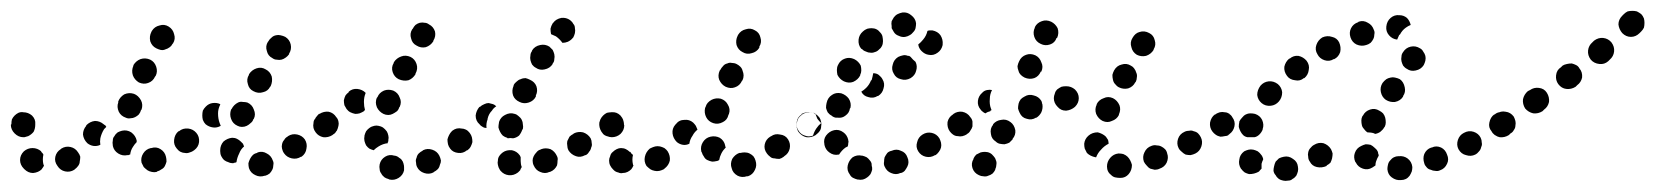

<svg xmlns="http://www.w3.org/2000/svg" viewBox="-43 -306 3052 354"><path d="M454 14Q457 11 459 7Q461 3 461 -2Q462 -6 460 -10Q457 -19 449 -23Q441 -28 432 -25L431 -24Q426 -23 423 -20Q420 -17 418 -13Q416 -9 415 -5Q415 0 416 4Q419 13 428 17Q436 21 445 18H446Q450 17 454 14ZM18 13Q9 13 2 6Q2 6 1 5Q-6 -2 -6 -11Q-6 -20 1 -27Q8 -33 17 -33Q26 -33 33 -27Q33 -26 33 -26Q34 -25 35 -24Q36 -23 37 -21Q35 -12 37 -3Q38 -2 38 0Q37 1 36 3Q35 4 34 6Q28 12 18 13ZM255 6Q259 4 261 0Q263 -4 264 -8Q264 -13 263 -17Q261 -26 253 -31Q245 -36 236 -33Q236 -33 235 -33Q226 -31 221 -23Q216 -15 218 -6Q220 -2 222 2Q225 5 229 8Q232 10 237 11Q241 12 246 11Q246 10 247 10Q251 9 255 6ZM101 0Q104 -4 104 -8Q105 -13 105 -17Q104 -21 101 -25Q96 -33 87 -35Q78 -37 70 -32L69 -31Q61 -26 59 -17Q57 -8 63 0Q68 8 77 10Q86 12 94 7L95 6Q98 4 101 0ZM378 -7Q374 -8 370 -11Q367 -14 365 -18Q363 -22 363 -27Q363 -28 363 -29Q363 -38 369 -45Q376 -51 385 -52Q390 -52 394 -50Q398 -48 401 -45Q403 -43 405 -41Q406 -39 407 -36Q401 -31 398 -23Q394 -15 393 -7Q391 -6 390 -6Q388 -6 387 -5Q382 -5 378 -7ZM522 -32Q524 -41 519 -49Q514 -56 505 -58Q496 -60 488 -55L487 -54Q483 -52 481 -48Q478 -45 477 -40Q476 -36 477 -32Q478 -27 481 -23Q486 -16 495 -14Q504 -12 512 -17H513Q521 -23 522 -32ZM175 -23Q167 -28 165 -37Q165 -38 165 -38Q164 -43 165 -47Q165 -52 168 -55Q170 -59 174 -62Q178 -64 182 -65Q191 -67 199 -62Q207 -56 209 -47Q209 -47 209 -47Q209 -46 209 -45Q209 -45 209 -44Q205 -40 202 -35Q198 -29 197 -21Q195 -21 194 -20Q193 -20 192 -20Q183 -18 175 -23ZM324 -44Q325 -54 319 -61Q313 -68 304 -69Q294 -70 287 -64H286Q279 -58 278 -48Q277 -39 283 -32Q286 -28 290 -26Q294 -24 298 -24Q302 -23 307 -25Q311 -26 315 -29Q323 -35 324 -44ZM110 -58Q110 -67 116 -74V-75Q123 -82 132 -83Q141 -83 148 -77Q149 -76 151 -75Q152 -74 153 -72Q151 -70 149 -68Q144 -60 142 -51Q141 -45 142 -39Q136 -36 129 -37Q123 -38 118 -42Q111 -49 110 -58ZM577 -64Q579 -68 580 -72Q581 -77 580 -81Q579 -86 576 -89Q571 -97 562 -98Q552 -100 545 -95L544 -94Q540 -91 538 -87Q535 -84 535 -79Q534 -75 535 -70Q536 -66 539 -62Q544 -55 553 -53Q562 -52 570 -57L571 -58Q575 -60 577 -64ZM-16 -60Q-23 -67 -23 -76L-22 -77Q-22 -82 -21 -86Q-19 -90 -16 -93Q-13 -96 -9 -98Q-4 -100 0 -99Q9 -99 16 -93Q23 -86 22 -77V-76Q22 -69 19 -63Q15 -58 9 -55Q6 -54 2 -53Q2 -53 1 -53Q1 -53 0 -53Q-9 -53 -16 -60ZM331 -85Q330 -89 330 -93Q330 -98 331 -102Q333 -106 336 -109L337 -110Q342 -115 349 -116Q357 -117 363 -114V-113Q359 -105 359 -97Q359 -87 362 -79Q363 -76 364 -74Q357 -70 350 -71Q342 -72 336 -77Q333 -80 331 -85ZM383 -87Q386 -78 395 -74Q399 -72 403 -72Q408 -72 412 -74Q416 -76 419 -79Q423 -82 424 -86L425 -87Q429 -95 425 -104Q422 -113 413 -117Q409 -118 405 -118Q400 -119 396 -117Q392 -115 389 -112Q386 -109 384 -105L383 -104Q380 -95 383 -87ZM176 -100Q180 -92 189 -89Q193 -87 198 -88Q202 -88 206 -90Q210 -92 213 -95Q216 -99 217 -103L218 -104Q221 -113 217 -121Q212 -130 204 -133Q195 -136 186 -132Q178 -127 175 -119V-117Q172 -109 176 -100ZM414 -151Q416 -142 424 -138Q433 -133 442 -136Q451 -138 455 -146L456 -147Q460 -156 458 -165Q455 -174 447 -178Q439 -183 430 -180Q421 -177 416 -169V-168Q411 -160 414 -151ZM202 -167Q205 -159 213 -154Q222 -150 230 -153Q239 -156 243 -165L244 -166Q248 -174 245 -183Q242 -192 234 -196Q225 -200 216 -197Q208 -194 203 -186V-185Q199 -176 202 -167ZM449 -212Q451 -203 459 -199Q463 -196 467 -196Q472 -195 476 -196Q480 -197 484 -200Q487 -202 490 -206V-207Q495 -215 493 -224Q491 -233 483 -238Q479 -240 474 -241Q470 -242 466 -241Q461 -240 458 -237Q454 -234 452 -230L451 -229Q446 -221 449 -212ZM234 -230Q237 -221 245 -217Q249 -215 253 -214Q258 -213 262 -215Q266 -216 270 -219Q273 -221 275 -225L276 -226Q281 -234 278 -243Q276 -252 268 -257Q260 -262 251 -259Q242 -257 237 -249L236 -247Q232 -239 234 -230Z M692 22Q684 27 675 25L673 24Q669 23 666 21Q662 18 660 14Q657 10 657 6Q656 2 657 -3Q659 -12 667 -17Q675 -22 684 -19H685Q690 -18 693 -15Q697 -13 699 -9Q700 -8 700 -7Q701 -5 701 -4Q702 -1 702 2Q702 4 702 5Q702 7 702 8Q700 17 692 22ZM895 17Q886 16 880 9Q879 8 878 6Q876 3 875 -2Q874 -6 875 -10Q875 -15 878 -19Q880 -22 884 -25Q891 -30 901 -29Q910 -27 915 -20Q916 -19 916 -18Q917 -17 917 -16Q917 -13 917 -9Q917 -3 919 2Q917 5 916 8Q914 10 912 12Q904 18 895 17ZM764 6Q767 3 768 -2Q770 -6 770 -10Q769 -15 767 -19Q763 -27 754 -30Q745 -33 737 -29L736 -28Q732 -26 729 -23Q726 -20 725 -15Q723 -11 724 -7Q724 -2 726 2Q730 10 739 13Q748 16 756 12L757 11Q761 9 764 6ZM979 6Q982 3 984 -1Q985 -5 985 -10Q986 -14 984 -18Q980 -27 972 -31Q963 -34 955 -31L953 -30Q949 -29 946 -25Q943 -22 941 -18Q939 -14 939 -10Q939 -5 941 -1Q945 8 953 11Q962 15 970 11H971Q976 9 979 6ZM1043 -26Q1046 -29 1047 -34Q1049 -38 1048 -42Q1048 -47 1046 -51Q1041 -59 1032 -62Q1023 -64 1015 -60L1014 -59Q1010 -57 1007 -54Q1005 -50 1003 -46Q1002 -42 1003 -37Q1003 -33 1005 -29Q1010 -21 1019 -18Q1027 -15 1036 -20H1037Q1041 -22 1043 -26ZM825 -36Q827 -40 828 -44Q828 -49 827 -53Q826 -57 823 -61Q820 -65 816 -67Q812 -69 808 -69Q804 -70 799 -69Q795 -68 791 -65L790 -64Q787 -61 785 -57Q783 -53 782 -49Q782 -45 783 -40Q784 -36 787 -32Q792 -25 802 -24Q811 -23 818 -29H819Q823 -32 825 -36ZM629 -46Q628 -51 629 -55V-56Q630 -60 632 -64Q635 -68 638 -70Q642 -73 647 -74Q651 -75 655 -74Q660 -73 663 -71Q667 -68 670 -64Q672 -61 673 -56Q674 -52 673 -48V-46Q673 -45 672 -44Q672 -43 672 -42Q663 -41 655 -36Q650 -33 646 -29Q642 -30 638 -32Q635 -34 632 -38Q630 -42 629 -46ZM884 -56Q881 -59 879 -63Q877 -67 876 -71Q876 -75 877 -80V-81Q880 -90 888 -94Q897 -99 906 -96Q910 -95 913 -92Q917 -89 919 -85Q921 -81 921 -77Q922 -72 921 -68L920 -67Q918 -61 914 -56Q909 -52 903 -51Q898 -52 893 -51Q893 -51 893 -51Q892 -52 892 -52Q888 -53 884 -56ZM1104 -64Q1107 -68 1107 -73Q1108 -77 1107 -81Q1106 -86 1104 -89Q1098 -97 1089 -99Q1080 -100 1072 -95V-94Q1064 -89 1062 -80Q1061 -71 1066 -63Q1071 -55 1080 -54Q1090 -52 1097 -57L1098 -58Q1102 -61 1104 -64ZM578 -65Q580 -69 581 -74Q582 -78 581 -82Q580 -87 577 -90Q572 -98 563 -100Q554 -101 546 -96H545Q542 -93 539 -89Q537 -85 536 -81Q535 -77 536 -72Q537 -68 539 -64Q545 -57 554 -55Q563 -53 571 -58L572 -59Q575 -62 578 -65ZM864 -102Q867 -107 872 -110Q869 -113 866 -114Q862 -115 858 -116Q854 -116 850 -114Q845 -112 842 -109H841Q835 -102 834 -93Q834 -83 841 -77Q843 -74 847 -72Q850 -70 854 -70Q853 -78 856 -86V-87Q858 -96 864 -102ZM650 -117Q650 -113 652 -108Q654 -104 657 -101Q660 -98 664 -96Q668 -94 673 -94Q677 -94 681 -96Q685 -98 689 -101Q692 -104 693 -108L694 -109Q698 -118 694 -126Q691 -135 682 -139Q673 -142 665 -139Q656 -135 653 -127L652 -126Q650 -122 650 -117ZM629 -102 628 -101Q625 -99 620 -97Q616 -96 612 -96Q607 -97 603 -99Q599 -101 596 -105Q594 -108 592 -112Q591 -117 591 -121Q592 -126 594 -130Q596 -133 600 -136V-137Q607 -143 616 -142Q625 -141 631 -135V-134Q628 -127 628 -118Q628 -110 630 -103Q630 -103 629 -103Q629 -102 629 -102ZM903 -130Q906 -122 915 -118Q923 -114 932 -117Q941 -120 945 -128V-130Q949 -138 946 -147Q943 -155 934 -159Q930 -161 926 -162Q921 -162 917 -160Q913 -159 910 -156Q906 -153 904 -149V-148Q900 -139 903 -130ZM681 -173Q684 -164 692 -160Q701 -156 710 -158Q718 -161 723 -169V-170Q728 -179 725 -188Q722 -197 714 -201Q705 -205 697 -202Q688 -199 683 -191V-190Q678 -182 681 -173ZM935 -204Q934 -199 935 -195Q936 -191 938 -187Q941 -183 945 -181Q952 -176 961 -178Q971 -180 976 -188V-189Q979 -192 979 -197Q980 -201 979 -206Q978 -210 976 -214Q973 -217 970 -220Q962 -225 953 -223Q943 -221 938 -213V-212Q935 -208 935 -204ZM715 -235Q717 -226 725 -222Q733 -217 742 -219Q751 -222 756 -230V-231Q761 -239 759 -248Q756 -257 748 -261Q744 -264 740 -264Q736 -265 731 -264Q727 -263 723 -260Q720 -257 718 -253L717 -252Q712 -244 715 -235ZM976 -263 977 -264Q982 -271 992 -273Q1001 -274 1008 -269Q1012 -266 1014 -262Q1017 -259 1017 -254Q1018 -250 1017 -245Q1016 -241 1014 -237L1013 -236Q1010 -232 1004 -229Q999 -227 994 -227Q989 -234 982 -239Q978 -241 973 -243Q972 -248 972 -253Q973 -258 976 -263Z M1349 7Q1353 -1 1350 -10Q1349 -14 1346 -18Q1343 -21 1339 -23Q1335 -25 1330 -25Q1326 -25 1322 -24Q1321 -24 1320 -24Q1312 -21 1307 -13Q1303 -4 1306 4Q1308 13 1317 18Q1325 22 1334 19Q1335 19 1336 19Q1345 16 1349 7ZM1114 11Q1110 13 1105 13Q1101 14 1097 12Q1092 11 1089 8Q1088 7 1087 6Q1084 3 1082 -1Q1080 -5 1080 -10Q1080 -14 1082 -18Q1083 -23 1087 -26Q1090 -29 1094 -31Q1098 -33 1102 -33Q1107 -33 1111 -31Q1115 -29 1118 -26Q1119 -26 1119 -26Q1120 -25 1121 -23Q1123 -22 1124 -20Q1122 -12 1124 -3Q1124 -2 1125 -1Q1124 1 1123 3Q1122 4 1121 6Q1118 9 1114 11ZM1192 -10Q1193 -19 1188 -27Q1186 -30 1182 -33Q1178 -35 1174 -36Q1169 -37 1165 -36Q1161 -35 1157 -33L1155 -32Q1148 -26 1146 -17Q1144 -8 1149 0Q1152 3 1156 6Q1159 8 1164 9Q1168 10 1173 9Q1177 8 1181 6L1182 5Q1190 -1 1192 -10ZM1270 -8Q1265 -9 1261 -11Q1257 -13 1255 -17Q1252 -21 1251 -25Q1250 -26 1250 -27Q1248 -36 1253 -44Q1258 -52 1267 -54Q1276 -56 1284 -52Q1292 -47 1294 -38Q1294 -37 1294 -37Q1294 -36 1295 -35Q1295 -34 1295 -34Q1290 -29 1287 -23Q1284 -17 1283 -11Q1282 -10 1281 -10Q1280 -9 1278 -9Q1274 -8 1270 -8ZM1413 -32Q1415 -41 1410 -49Q1405 -57 1395 -58Q1386 -60 1379 -55L1377 -54Q1369 -49 1367 -40Q1365 -31 1371 -23Q1373 -20 1377 -17Q1380 -14 1385 -14Q1389 -13 1394 -13Q1398 -14 1402 -17L1403 -18Q1411 -23 1413 -32ZM1197 -60Q1196 -69 1202 -76L1203 -77Q1209 -85 1219 -85Q1228 -86 1235 -80Q1238 -77 1240 -74Q1242 -70 1243 -67Q1237 -62 1234 -56Q1229 -49 1228 -41Q1222 -38 1216 -39Q1210 -40 1205 -44Q1198 -51 1197 -60ZM1064 -67Q1066 -63 1069 -59Q1072 -56 1076 -55Q1081 -53 1085 -53Q1094 -53 1101 -59Q1108 -66 1108 -75L1107 -77Q1107 -86 1101 -93Q1094 -100 1085 -99Q1080 -99 1076 -98Q1072 -96 1069 -93Q1066 -90 1064 -86Q1062 -81 1063 -77V-75Q1063 -71 1064 -67ZM1468 -64Q1471 -68 1471 -73Q1472 -77 1471 -81Q1470 -86 1468 -89Q1462 -97 1453 -99Q1444 -100 1436 -95L1435 -94Q1431 -91 1429 -88Q1427 -84 1426 -79Q1425 -75 1426 -71Q1427 -66 1429 -63Q1435 -55 1444 -53Q1453 -52 1461 -57L1462 -58Q1466 -61 1468 -64ZM1259 -90Q1263 -82 1272 -79Q1281 -76 1290 -81Q1298 -85 1300 -94L1301 -96Q1304 -105 1299 -113Q1295 -121 1286 -124Q1277 -126 1269 -122Q1260 -117 1258 -109L1257 -107Q1255 -98 1259 -90ZM1283 -159Q1287 -150 1295 -146Q1304 -142 1312 -145Q1321 -148 1325 -157L1326 -158Q1328 -162 1328 -167Q1328 -171 1326 -176Q1325 -180 1322 -183Q1319 -186 1315 -188Q1311 -190 1306 -190Q1302 -191 1298 -189Q1293 -188 1290 -184Q1287 -181 1285 -177L1284 -176Q1280 -167 1283 -159ZM1315 -223Q1318 -214 1326 -210Q1334 -205 1343 -208Q1352 -210 1357 -218V-220Q1362 -228 1359 -237Q1357 -246 1349 -250Q1341 -255 1332 -252Q1323 -250 1318 -242L1317 -240Q1313 -232 1315 -223Z M1562 15Q1559 19 1556 21Q1552 24 1548 25Q1543 26 1539 25H1538Q1534 24 1530 22Q1526 20 1524 16Q1521 12 1520 8Q1519 3 1520 -1Q1522 -10 1529 -16Q1537 -21 1546 -19H1547Q1551 -18 1555 -16Q1558 -14 1561 -10Q1562 -9 1563 -7Q1564 -5 1564 -4Q1564 0 1565 3Q1565 4 1565 5Q1565 6 1565 7Q1564 11 1562 15ZM1625 9Q1628 5 1630 1Q1632 -3 1632 -7Q1632 -12 1630 -16Q1627 -25 1618 -28Q1610 -32 1601 -28Q1596 -27 1593 -24Q1590 -20 1588 -16Q1587 -12 1587 -8Q1586 -3 1588 1Q1592 10 1600 13Q1609 17 1617 13H1618Q1622 12 1625 9ZM1688 -26Q1691 -30 1692 -34Q1693 -38 1692 -43Q1691 -47 1689 -51Q1684 -59 1675 -61Q1666 -63 1658 -58Q1650 -53 1648 -44Q1645 -35 1650 -27Q1655 -19 1664 -17Q1673 -15 1681 -20H1682Q1685 -22 1688 -26ZM1486 -25Q1479 -30 1477 -39V-40Q1475 -49 1480 -56Q1486 -64 1495 -66Q1504 -68 1512 -62Q1519 -57 1521 -48V-47Q1522 -45 1521 -42Q1521 -39 1520 -36Q1518 -35 1516 -34Q1509 -29 1504 -21Q1504 -21 1504 -21Q1503 -21 1503 -21Q1494 -19 1486 -25ZM1746 -65Q1748 -69 1749 -73Q1750 -77 1749 -82Q1748 -86 1745 -90Q1740 -97 1731 -99Q1722 -101 1714 -95Q1706 -90 1704 -81Q1703 -71 1708 -64Q1711 -60 1714 -58Q1718 -55 1723 -55Q1727 -54 1731 -55Q1736 -56 1739 -58L1740 -59Q1743 -61 1746 -65ZM1426 -81Q1427 -90 1435 -95V-96Q1439 -98 1444 -99Q1448 -100 1452 -99Q1454 -99 1456 -98Q1458 -98 1460 -97Q1462 -92 1464 -87Q1467 -83 1471 -79Q1471 -79 1471 -79Q1471 -79 1471 -79Q1466 -75 1462 -69Q1458 -63 1456 -56Q1448 -53 1441 -56Q1434 -58 1430 -64Q1424 -72 1426 -81ZM1490 -93Q1486 -95 1483 -99Q1481 -103 1480 -107Q1480 -112 1481 -116Q1483 -126 1491 -131Q1498 -136 1508 -134Q1517 -131 1522 -124Q1527 -116 1525 -107L1524 -106Q1523 -98 1516 -93Q1510 -88 1502 -89Q1501 -89 1501 -89Q1500 -89 1499 -89Q1498 -89 1498 -89Q1493 -90 1490 -93ZM1586 -143Q1584 -134 1576 -129H1575Q1567 -124 1558 -127Q1549 -129 1545 -137Q1550 -140 1554 -144Q1560 -150 1563 -158H1564Q1566 -165 1567 -171Q1573 -171 1577 -168Q1582 -164 1584 -160Q1589 -152 1586 -143ZM1500 -177Q1500 -173 1501 -168Q1503 -164 1506 -161Q1509 -158 1513 -156Q1522 -152 1530 -155Q1539 -159 1543 -167V-168Q1545 -172 1545 -176Q1545 -181 1544 -185Q1542 -189 1539 -192Q1536 -195 1532 -197Q1523 -201 1515 -198Q1506 -195 1502 -186Q1500 -182 1500 -177ZM1646 -175Q1649 -184 1645 -192Q1640 -196 1636 -201Q1636 -201 1636 -201Q1635 -202 1633 -203Q1632 -203 1631 -203Q1626 -205 1622 -204Q1617 -203 1613 -201Q1605 -196 1603 -187Q1600 -178 1605 -170Q1609 -162 1618 -160Q1627 -157 1636 -162Q1644 -167 1646 -175ZM1691 -241Q1686 -248 1676 -250Q1674 -250 1672 -250Q1669 -250 1667 -249Q1667 -249 1667 -249Q1665 -240 1659 -233Q1655 -228 1650 -224Q1651 -217 1656 -212Q1662 -206 1669 -205Q1678 -203 1686 -209Q1693 -214 1695 -223V-224Q1696 -233 1691 -241ZM1540 -233Q1541 -242 1548 -248Q1551 -251 1556 -253Q1560 -254 1564 -254Q1569 -254 1573 -252Q1577 -250 1580 -246Q1583 -243 1584 -239Q1585 -234 1585 -230Q1585 -225 1583 -221Q1581 -217 1578 -215L1577 -214Q1574 -211 1570 -210Q1565 -208 1561 -209Q1558 -209 1556 -210Q1553 -211 1551 -212Q1549 -213 1548 -214Q1547 -215 1547 -215Q1546 -216 1545 -216Q1539 -223 1540 -233ZM1601 -267Q1603 -271 1605 -274Q1608 -278 1612 -280Q1616 -282 1621 -283Q1630 -284 1637 -278Q1645 -272 1646 -263Q1646 -259 1645 -254Q1644 -250 1641 -247Q1638 -243 1634 -241Q1631 -239 1626 -238Q1620 -237 1614 -240Q1608 -242 1605 -247Q1603 -251 1601 -254Q1601 -255 1601 -256Q1601 -257 1601 -258Q1600 -262 1601 -267Z M2038 15Q2044 8 2044 -2Q2043 -6 2041 -10Q2039 -14 2036 -17Q2033 -20 2028 -22Q2024 -23 2020 -23H2019Q2010 -22 2004 -15Q1998 -8 1998 1Q1998 6 2000 10Q2002 14 2006 17Q2009 20 2013 21Q2018 22 2022 22H2023Q2032 22 2038 15ZM1794 -2Q1795 -7 1793 -11Q1792 -15 1789 -18Q1786 -22 1782 -24Q1778 -26 1773 -26Q1769 -26 1765 -25Q1761 -23 1757 -21Q1754 -18 1752 -14V-13Q1747 -5 1750 4Q1753 13 1762 17Q1766 19 1770 19Q1775 20 1779 18Q1783 17 1787 14Q1790 11 1792 7V6Q1794 2 1794 -2ZM2108 -6Q2112 -15 2109 -23Q2108 -28 2105 -31Q2102 -34 2098 -36Q2094 -38 2089 -38Q2085 -39 2080 -37Q2071 -34 2067 -25Q2063 -17 2066 -8Q2068 -4 2071 -1Q2074 3 2078 5Q2082 6 2086 7Q2091 7 2095 5Q2104 2 2108 -6ZM1968 -19Q1964 -21 1961 -24Q1959 -28 1957 -32Q1956 -36 1956 -41Q1957 -50 1964 -56Q1971 -62 1981 -62Q1985 -61 1989 -59Q1993 -57 1996 -54Q1998 -51 2000 -48Q2001 -44 2001 -41Q1993 -37 1987 -30Q1981 -24 1978 -16Q1978 -16 1978 -16Q1977 -16 1977 -16Q1972 -17 1968 -19ZM2172 -36Q2175 -45 2171 -53Q2169 -57 2166 -60Q2163 -63 2158 -64Q2154 -66 2150 -65Q2145 -65 2141 -63Q2132 -59 2129 -50Q2126 -41 2130 -33Q2132 -29 2136 -26Q2139 -23 2143 -21Q2148 -20 2152 -20Q2157 -21 2161 -23Q2169 -27 2172 -36ZM1829 -66Q1827 -76 1820 -81Q1812 -87 1803 -85Q1794 -84 1788 -77V-76Q1782 -69 1784 -59Q1785 -50 1793 -45Q1796 -42 1800 -41Q1805 -40 1809 -40Q1814 -41 1818 -43Q1821 -46 1824 -49V-50Q1830 -57 1829 -66ZM2233 -73Q2235 -82 2229 -90Q2227 -94 2223 -96Q2219 -98 2215 -99Q2210 -100 2206 -99Q2202 -98 2198 -95H2197Q2190 -90 2188 -80Q2187 -71 2192 -64Q2195 -60 2198 -58Q2202 -55 2207 -54Q2211 -54 2215 -55Q2220 -56 2223 -58L2224 -59Q2231 -64 2233 -73ZM1746 -65Q1749 -69 1750 -73Q1750 -78 1750 -82Q1749 -87 1746 -90Q1741 -98 1731 -100Q1722 -101 1715 -96L1714 -95Q1707 -90 1705 -81Q1703 -72 1709 -64Q1714 -57 1723 -55Q1732 -53 1740 -59Q1744 -61 1746 -65ZM1978 -96Q1982 -87 1990 -83Q1999 -79 2007 -83Q2016 -86 2020 -94V-95Q2024 -104 2021 -112Q2017 -121 2009 -125Q2000 -129 1992 -125Q1983 -122 1979 -114V-113Q1975 -105 1978 -96ZM1868 -89H1867Q1859 -84 1850 -87Q1841 -89 1837 -98Q1835 -102 1834 -106Q1834 -110 1835 -115Q1836 -119 1839 -123Q1842 -126 1846 -128Q1854 -133 1863 -130Q1872 -128 1877 -120Q1877 -119 1878 -118Q1878 -117 1878 -116Q1879 -114 1879 -113Q1880 -106 1877 -99Q1874 -93 1868 -89ZM1774 -97Q1771 -98 1769 -100Q1767 -101 1765 -104Q1759 -111 1760 -120Q1761 -129 1768 -135L1769 -136Q1772 -139 1777 -140Q1782 -141 1786 -140Q1782 -132 1782 -124Q1781 -114 1784 -106Q1785 -104 1785 -103Q1784 -102 1783 -102Q1783 -102 1783 -101Q1778 -100 1774 -97ZM1923 -102Q1932 -103 1939 -109Q1946 -116 1946 -125Q1946 -134 1939 -141Q1932 -147 1923 -147H1922Q1918 -147 1914 -146Q1910 -144 1906 -141Q1903 -138 1902 -134Q1900 -129 1900 -125Q1900 -116 1907 -109Q1913 -102 1922 -102ZM2008 -168Q2008 -163 2009 -159Q2010 -154 2013 -151Q2016 -147 2020 -145Q2028 -141 2037 -143Q2046 -146 2050 -154L2051 -155Q2053 -159 2053 -163Q2054 -168 2052 -172Q2051 -176 2048 -180Q2046 -183 2042 -185Q2034 -190 2025 -187Q2016 -185 2011 -176Q2009 -172 2008 -168ZM1833 -184Q1833 -180 1835 -175Q1836 -171 1839 -168Q1842 -165 1846 -163Q1855 -159 1864 -162Q1872 -165 1876 -174H1877Q1881 -183 1877 -191Q1874 -200 1866 -204Q1857 -208 1849 -205Q1840 -202 1836 -193Q1834 -189 1833 -184ZM2043 -219Q2045 -210 2053 -205Q2061 -201 2070 -203Q2079 -206 2084 -214V-215Q2089 -223 2086 -232Q2084 -241 2076 -245Q2067 -250 2058 -247Q2050 -245 2045 -236Q2040 -228 2043 -219ZM1864 -238Q1867 -229 1876 -225Q1884 -221 1893 -224Q1902 -227 1905 -236H1906Q1910 -245 1907 -254Q1903 -262 1895 -266Q1886 -270 1878 -267Q1869 -264 1865 -256V-255Q1861 -247 1864 -238Z M2340 24Q2344 22 2347 18Q2349 14 2350 10Q2351 6 2350 1Q2349 -8 2341 -13Q2333 -19 2324 -17Q2319 -16 2315 -14Q2312 -11 2309 -8Q2307 -4 2306 1Q2305 5 2305 9Q2306 14 2309 17Q2311 21 2315 24Q2318 26 2323 27Q2327 28 2332 27Q2337 27 2340 24ZM2549 24Q2553 22 2556 18Q2558 15 2560 10Q2561 6 2561 2Q2560 -8 2552 -14Q2545 -19 2536 -18H2535Q2531 -18 2527 -16Q2523 -14 2520 -10Q2517 -7 2516 -2Q2515 2 2515 6Q2516 16 2523 21Q2531 27 2540 26Q2545 26 2549 24ZM2269 14Q2265 15 2260 15Q2256 14 2252 12Q2248 9 2246 6Q2245 5 2245 5Q2240 -3 2242 -12Q2243 -21 2251 -27Q2255 -29 2259 -30Q2263 -31 2268 -30Q2272 -29 2276 -27Q2280 -24 2282 -21Q2282 -21 2282 -21Q2284 -19 2285 -16Q2286 -14 2286 -12Q2284 -8 2283 -4Q2283 1 2283 5Q2281 7 2280 8Q2279 10 2277 11Q2273 13 2269 14ZM2625 -4Q2629 -12 2625 -21Q2622 -30 2614 -34Q2605 -38 2597 -34H2596Q2587 -31 2583 -22Q2580 -14 2583 -5Q2584 -1 2587 2Q2590 6 2595 7Q2599 9 2603 9Q2608 10 2612 8Q2621 5 2625 -4ZM2470 5Q2461 2 2457 -6Q2457 -7 2456 -7Q2452 -16 2455 -24Q2458 -33 2467 -37Q2471 -39 2475 -40Q2479 -40 2484 -39Q2488 -37 2491 -34Q2495 -31 2497 -27Q2497 -27 2497 -27Q2498 -25 2498 -23Q2499 -21 2499 -19Q2496 -14 2494 -8Q2493 -5 2493 -1Q2492 0 2490 1Q2489 2 2487 3Q2479 8 2470 5ZM2410 -6Q2412 -10 2413 -14Q2414 -19 2414 -23Q2413 -27 2411 -31Q2406 -39 2397 -42Q2388 -44 2380 -39Q2376 -37 2373 -33Q2370 -30 2369 -25Q2368 -21 2369 -17Q2369 -12 2372 -8Q2376 0 2385 2Q2394 4 2403 0V-1Q2407 -3 2410 -6ZM2684 -27Q2687 -30 2688 -35Q2690 -39 2689 -43Q2689 -48 2687 -52Q2683 -60 2674 -63Q2665 -66 2656 -61Q2648 -57 2645 -48Q2642 -39 2646 -31Q2651 -22 2660 -20Q2669 -17 2677 -21Q2681 -23 2684 -27ZM2249 -57Q2246 -60 2244 -64Q2242 -68 2241 -72Q2241 -77 2242 -81V-82Q2244 -86 2247 -89Q2250 -93 2254 -95Q2258 -97 2262 -97Q2267 -97 2271 -96Q2280 -93 2284 -85Q2288 -76 2285 -68V-67Q2283 -62 2279 -58Q2275 -54 2270 -53Q2264 -53 2257 -53Q2257 -53 2257 -53Q2257 -53 2257 -53Q2252 -54 2249 -57ZM2748 -73Q2749 -82 2744 -90Q2742 -93 2738 -96Q2734 -98 2730 -99Q2725 -100 2721 -99Q2716 -98 2713 -95H2712Q2705 -90 2703 -80Q2701 -71 2707 -64Q2709 -60 2713 -57Q2717 -55 2721 -54Q2726 -53 2730 -54Q2734 -55 2738 -58Q2746 -64 2748 -73ZM2224 -96Q2222 -97 2220 -98Q2218 -99 2215 -99Q2211 -100 2207 -99Q2202 -98 2199 -96L2198 -95Q2194 -93 2192 -89Q2190 -85 2189 -81Q2188 -77 2189 -72Q2190 -68 2193 -64Q2195 -60 2199 -58Q2203 -56 2207 -55Q2211 -54 2215 -55Q2219 -55 2222 -57Q2219 -64 2219 -72Q2218 -80 2221 -88V-89Q2222 -92 2224 -96ZM2467 -84Q2467 -88 2469 -92L2470 -93Q2474 -101 2483 -104Q2492 -107 2500 -102Q2504 -100 2507 -97Q2510 -93 2511 -89Q2512 -85 2512 -80Q2512 -76 2510 -72L2509 -71Q2507 -67 2502 -63Q2498 -60 2492 -59Q2491 -60 2491 -60Q2485 -62 2478 -62Q2475 -64 2472 -68Q2469 -71 2468 -75Q2467 -79 2467 -84ZM2275 -131Q2276 -122 2283 -116Q2290 -110 2300 -111Q2309 -112 2315 -119Q2321 -126 2321 -136Q2320 -145 2313 -151Q2305 -157 2296 -156Q2287 -155 2281 -148Q2275 -140 2275 -131ZM2503 -136Q2505 -127 2512 -122Q2520 -117 2529 -118Q2539 -120 2544 -128V-129Q2549 -136 2547 -145Q2545 -155 2538 -160Q2534 -162 2529 -163Q2525 -164 2521 -163Q2516 -162 2513 -160Q2509 -157 2506 -153Q2501 -145 2503 -136ZM2325 -183Q2324 -174 2330 -166Q2335 -159 2345 -158Q2354 -156 2361 -162H2362Q2369 -168 2370 -177Q2372 -186 2366 -194Q2360 -201 2351 -203Q2342 -204 2335 -198H2334Q2327 -192 2325 -183ZM2541 -202Q2540 -197 2541 -193Q2542 -189 2544 -185Q2547 -181 2551 -179Q2558 -174 2567 -176Q2577 -178 2582 -186Q2584 -190 2585 -194Q2586 -199 2585 -203Q2584 -207 2581 -211Q2579 -215 2575 -217Q2567 -222 2558 -220Q2549 -218 2544 -210Q2541 -206 2541 -202ZM2384 -223Q2381 -214 2386 -206Q2390 -198 2399 -195Q2408 -192 2416 -197H2417Q2425 -201 2428 -210Q2430 -219 2426 -228Q2422 -236 2413 -238Q2404 -241 2395 -237Q2387 -232 2384 -223ZM2448 -254Q2444 -246 2447 -237Q2450 -228 2458 -224Q2467 -220 2476 -223Q2480 -224 2484 -227Q2487 -230 2489 -234Q2491 -238 2491 -243Q2492 -247 2490 -251Q2487 -260 2479 -264Q2471 -269 2462 -266L2461 -265Q2452 -262 2448 -254ZM2521 -273Q2528 -279 2537 -278Q2545 -278 2551 -273Q2556 -268 2558 -260Q2553 -258 2549 -255Q2542 -250 2538 -242H2537Q2535 -238 2533 -233Q2524 -234 2518 -241Q2512 -248 2513 -257Q2514 -267 2521 -273Z M2748 -66Q2751 -70 2751 -74Q2752 -79 2751 -83Q2750 -87 2748 -91Q2742 -99 2733 -100Q2724 -102 2716 -96L2713 -94Q2709 -91 2707 -88Q2705 -84 2704 -79Q2703 -75 2704 -71Q2705 -66 2708 -63Q2713 -55 2722 -53Q2731 -52 2739 -57L2742 -60Q2746 -62 2748 -66ZM2813 -118Q2814 -127 2809 -135Q2804 -143 2794 -144Q2785 -145 2778 -140L2774 -138Q2767 -132 2765 -123Q2764 -114 2769 -106Q2775 -99 2784 -97Q2793 -96 2801 -101L2804 -104Q2811 -109 2813 -118ZM2874 -163Q2875 -173 2869 -180Q2867 -184 2863 -186Q2859 -188 2855 -189Q2850 -189 2846 -188Q2841 -187 2838 -185L2835 -182Q2827 -177 2826 -167Q2825 -158 2830 -151Q2836 -143 2845 -142Q2854 -141 2862 -146L2865 -149Q2872 -154 2874 -163ZM2933 -211Q2934 -220 2928 -228Q2922 -235 2913 -236Q2904 -237 2896 -231L2893 -228Q2886 -222 2885 -213Q2884 -204 2890 -196Q2896 -189 2906 -188Q2915 -187 2922 -193L2925 -196Q2932 -202 2933 -211ZM2988 -255Q2989 -259 2989 -264Q2989 -268 2988 -272Q2986 -277 2983 -280Q2979 -283 2975 -285Q2971 -286 2967 -286Q2962 -286 2958 -285Q2954 -283 2951 -280L2948 -277Q2941 -270 2941 -261Q2942 -252 2948 -245Q2955 -238 2964 -238Q2973 -238 2980 -245L2983 -248Q2986 -251 2988 -255Z"/></svg>

Font: FRB American Cursive Dotted Extrabold
Style: Bold Italic
Weight: 800
Italic angle: -25°
Version: Version 2.0;Modular Font Editor K font №1